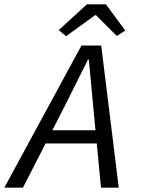

<svg xmlns="http://www.w3.org/2000/svg" viewBox="-44 -866 664 886"><path d="M-24 0H62L256 -379C292 -451 325 -518 362 -591H366C373 -520 379 -447 386 -377L422 0H504L423 -656H332L-24 0ZM137 -204H429L440 -265H152L137 -204ZM261 -699 395 -796H399L495 -700L534 -725L445 -846H357L227 -727L261 -699Z"/></svg>

Font: Source Code Variable
Style: Italic
Weight: 400
Italic angle: -11°
Monospace: yes
Designer: Paul D. Hunt, Teo Tuominen
Foundry: Adobe Systems Incorporated
Version: Version 1.005;PS 1.0;hotconv 16.6.54;makeotf.lib2.5.65590